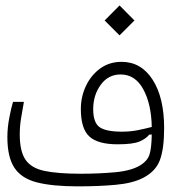

<svg xmlns="http://www.w3.org/2000/svg" viewBox="-20 -676 626 698"><path d="M263.2 1.5Q170.9 1.5 114.5 -12.9Q58.1 -27.3 32.5 -65.9Q6.8 -104.5 6.8 -177.7Q6.8 -211.9 13.9 -248.5Q21 -285.2 27.3 -305.7H66.9Q62 -277.8 56.9 -247.8Q51.8 -217.8 51.8 -187.5Q51.8 -126.5 72.5 -95.7Q93.3 -64.9 141.6 -54.7Q189.9 -44.4 272.9 -44.4Q339.8 -44.4 398.7 -49.8Q457.5 -55.2 490.2 -75.2Q515.6 -90.8 523.2 -113.3Q530.8 -135.7 531.7 -187L522.5 -186.5Q511.2 -171.9 487.3 -161.6Q463.4 -151.4 407.7 -151.4Q335.4 -151.4 304.7 -179.9Q273.9 -208.5 273.9 -279.3Q273.9 -324.7 292.5 -363.8Q311 -402.8 344.2 -427Q377.4 -451.2 421.9 -451.2Q493.2 -451.2 534.9 -386.2Q576.7 -321.3 576.7 -210.4Q576.7 -135.3 561.3 -94Q545.9 -52.7 500 -29.3Q462.4 -9.8 401.1 -4.2Q339.8 1.5 263.2 1.5ZM531.7 -214.4Q530.3 -297.4 501 -351.3Q471.7 -405.3 418.5 -405.3Q373.5 -405.3 346.2 -367.7Q318.8 -330.1 318.8 -279.3Q318.8 -230.5 341.8 -213.9Q364.7 -197.3 423.8 -197.3Q453.1 -197.3 480.2 -202.6Q507.3 -208 531.7 -214.4ZM414.6 -547.4 360.4 -601.6 414.6 -656.2 468.8 -601.6Z"/></svg>

Font: Cascadia Code NF ExtraLight
Style: Regular
Weight: 200
Monospace: yes
Designer: Aaron Bell
Foundry: Saja Typeworks
Version: Version 2404.023; ttfautohint (v1.8.4)